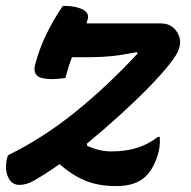

<svg xmlns="http://www.w3.org/2000/svg" viewBox="-25 -615 645 648"><path d="M187 -595H194Q229 -595 253 -583.5Q277 -572 271 -550Q269 -543 267 -536H517Q552 -536 570 -510.5Q588 -485 581 -458L579 -451Q575 -434 548 -399.5Q521 -365 477 -320Q433 -275 379 -226Q325 -177 268 -130L269 -123Q291 -113 311 -108.5Q331 -104 350 -104Q398 -104 436 -115.5Q474 -127 508 -153H514Q515 -143 514.5 -132Q514 -121 511 -105Q497 -49 466 -19Q450 -4 426 4.5Q402 13 366 13Q307 13 262.5 -5.5Q218 -24 176 -61Q129 -28 89 -5Q77 2 64.5 5.5Q52 9 40 9Q14 9 2 -18Q-10 -45 -1 -82L2 -91Q122 -150 230.5 -238Q339 -326 439 -434L437 -439Q385 -429 351.5 -425.5Q318 -422 280 -422H218Q212 -407 206.5 -389.5Q201 -372 196 -352Q186 -351 175 -349.5Q164 -348 151 -348Q114 -348 100.5 -359.5Q87 -371 94 -399Q108 -451 132 -500.5Q156 -550 187 -595Z"/></svg>

Font: Recursive Mn Csl St SmB
Style: Italic
Weight: 600
Italic angle: -15°
Monospace: yes
Version: Version 1.079;hotconv 1.0.112;makeotfexe 2.5.65598; ttfautoh